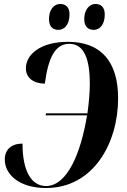

<svg xmlns="http://www.w3.org/2000/svg" viewBox="-20 -934 637 964"><path d="M451 -784C478 -784 506 -807 506 -861C506 -898 487 -914 460 -914C425 -914 403 -881 403 -838C403 -801 422 -784 451 -784ZM273 -784C301 -784 329 -807 329 -862C329 -898 310 -914 283 -914C247 -914 226 -881 226 -838C226 -801 245 -784 273 -784ZM211 10C450 10 573 -217 573 -440C573 -623 489 -724 321 -724C181 -724 110 -659 110 -591C110 -545 145 -515 205 -514C222 -639 254 -714 328 -714C404 -714 431 -634 431 -513C431 -469 426 -415 419 -365H211L209 -355H417C386 -164 317 0 211 0C141 0 93 -69 93 -213C37 -213 4 -183 4 -133C4 -57 78 10 211 10Z"/></svg>

Font: Noto Serif Display Condensed
Style: Bold Italic
Weight: 700
Width: 3
Italic angle: -12°
Designer: Monotype Design Team
Foundry: Monotype Imaging Inc.
Version: Version 2.009